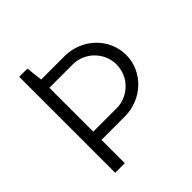

<svg xmlns="http://www.w3.org/2000/svg" viewBox="-185 -845 990 990"><g transform="rotate(-45 310.0 -350.0)"><path d="M340 -610H170L160 -700H100V0H170V-170H340C467 -170 570 -268 570 -390C570 -512 467 -610 340 -610ZM340 -230H170V-550H340C428 -550 500 -478 500 -390C500 -302 428 -230 340 -230Z"/></g></svg>

Font: Gully Light
Style: Regular
Weight: 300
Designer: jaikishan Patel
Foundry: MagicType
Version: Version 1.000;Glyphs 3.2 (3242)